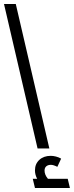

<svg xmlns="http://www.w3.org/2000/svg" viewBox="-32 -743 370 961"><path d="M-12 -723H47L215 0H156ZM318 198H143L132 152H154Q143 131 143 110Q143 77 165 57Q187 37 222 37Q234 37 248 40.5Q262 44 274 51L255 92Q235 82 223 82Q208 82 199.5 89.5Q191 97 191 111Q191 132 208 152H307Z"/></svg>

Font: Cairo Light
Style: Italic
Weight: 300
Italic angle: -13°
Designer: Mohamed Gaber, Accademia di Belle Arti di Urbino and others
Foundry: Kief Type Foundry, Accademia di Belle Arti di Urbino and others
Version: Version 3.011